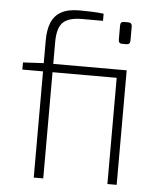

<svg xmlns="http://www.w3.org/2000/svg" viewBox="-52 -760 667 805"><g transform="rotate(5 281.5 -357.5)"><path d="M250 -715Q269 -715 299.5 -714Q330 -713 352 -710V-680H264Q207 -680 183.5 -656.5Q160 -633 160 -574V0H120V-577Q120 -622 132.5 -652.5Q145 -683 173.5 -699Q202 -715 250 -715ZM443 -482V-447H33V-477L126 -482ZM469 -482V0H430V-482ZM458 -683Q474 -683 474 -667V-607Q474 -591 458 -591H440Q425 -591 425 -607V-667Q425 -683 440 -683Z"/></g></svg>

Font: Exo 2 ExtraLight
Style: Regular
Weight: 250
Designer: Natanael Gama
Foundry: Natanael Gama
Version: Version 2.010